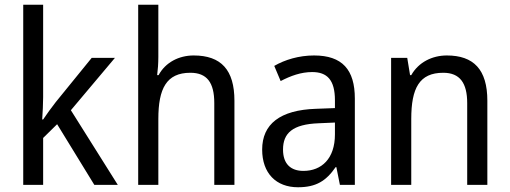

<svg xmlns="http://www.w3.org/2000/svg" viewBox="-20 -780 2151 810"><path d="M162 -370V-760H78V0H162V-198L221 -256L378 0H477L279 -315L465 -536H367L215 -349C199 -329 174 -294 162 -276H158C160 -305 162 -343 162 -370Z M648 -540V-760H563V0H648V-278C648 -406 682 -473 783 -473C853 -473 884 -432 884 -345V0H969V-355C969 -485 913 -546 797 -546C735 -546 678 -517 649 -463H643C646 -485 648 -513 648 -540Z M1305 -546C1241 -546 1182 -528 1137 -502L1164 -438C1206 -460 1250 -476 1297 -476C1360 -476 1393 -443 1393 -357V-324L1313 -321C1161 -316 1086 -256 1086 -149C1086 -49 1145 10 1237 10C1314 10 1356 -17 1396 -75H1399L1414 0H1477V-364C1477 -486 1424 -546 1305 -546ZM1325 -260 1393 -263V-213C1393 -111 1337 -59 1260 -59C1208 -59 1174 -87 1174 -149C1174 -218 1214 -256 1325 -260Z M1865 -546C1804 -546 1746 -518 1715 -463H1710L1698 -536H1630V0H1715V-278C1715 -408 1749 -473 1850 -473C1920 -473 1951 -430 1951 -345V0H2036V-355C2036 -487 1978 -546 1865 -546Z"/></svg>

Font: Noto Sans Lao SemiCondensed
Style: Regular
Weight: 400
Width: 4
Designer: Monotype Design Team
Foundry: Monotype Imaging Inc.
Version: Version 2.003